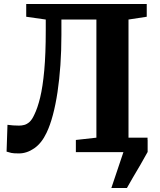

<svg xmlns="http://www.w3.org/2000/svg" viewBox="-20 -763 800 963"><path d="M538.5 180 599 0 596 -72.5H720V0Q704.5 29 684.8 62.5Q665 96 646.8 127Q628.5 158 616.5 180ZM75 6.5Q47 6.5 36.8 4Q26.5 1.5 13 -2.5L17.5 -137Q34.5 -135 45.8 -134Q57 -133 75.5 -133Q89 -133 102 -136.5Q115 -140 127.8 -151.2Q140.5 -162.5 151.5 -186.5Q168.5 -220.5 181.5 -274.2Q194.5 -328 202 -410.2Q209.5 -492.5 209.5 -610.5V-665L111.5 -679V-743H716V-679L624.5 -665V-72L720.5 -61V0H360.5V-61L463.5 -72.5V-665H288V-588Q288 -509 283 -436.8Q278 -364.5 268.5 -301.2Q259 -238 245.2 -186.2Q231.5 -134.5 213.5 -97Q189 -45 151.8 -19.2Q114.5 6.5 75 6.5Z"/></svg>

Font: Merriweather 24pt ExtraBold
Style: Regular
Weight: 800
Version: Version 2.100